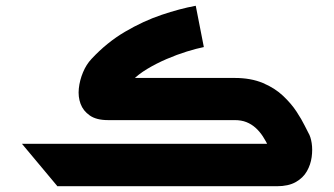

<svg xmlns="http://www.w3.org/2000/svg" viewBox="-20 -644 1157 665"><path d="M178 0 56 -146H196L317 0ZM178 1V-146H919Q917 -144 916 -142Q915 -140 914 -138Q913 -136 911 -134Q902 -154 890.5 -171.5Q879 -189 865 -201.5Q851 -214 833.5 -221Q816 -228 793 -228H354Q314 -228 291 -244Q268 -260 259 -284.5Q250 -309 253 -337.5Q256 -366 267.5 -393.5Q279 -421 297 -440Q350 -497 413 -534Q476 -571 539.5 -592.5Q603 -614 658 -624L686 -481Q661 -476 627 -465.5Q593 -455 557 -439.5Q521 -424 489.5 -405Q458 -386 438 -365Q437 -367 436.5 -368.5Q436 -370 435 -371.5Q434 -373 433 -374H793Q849 -374 890.5 -356.5Q932 -339 960.5 -312Q989 -285 1007 -257.5Q1025 -230 1035 -209.5Q1045 -189 1048 -184Q1056 -171 1059.5 -148.5Q1063 -126 1059.5 -100Q1056 -74 1043 -51Q1030 -28 1004.5 -13.5Q979 1 939 1Z"/></svg>

Font: Mada
Style: Bold
Weight: 700
Designer: Khaled Hosny
Version: Version 1.5